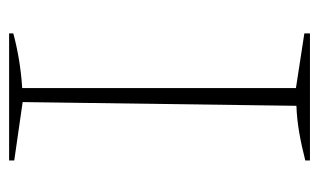

<svg xmlns="http://www.w3.org/2000/svg" viewBox="-156 -528 684 411"><g transform="rotate(-90 185.5 -322.0)"><path d="M48 0V-10Q79 -18 108 -23Q137 -28 165 -29L173 -615L48 -633V-644H320V-635Q294 -628 264.5 -623Q235 -618 203 -616V-30L320 -12V0Z"/></g></svg>

Font: Piazzolla Thin
Style: Regular
Weight: 100
Designer: Juan Pablo del Peral
Foundry: Huerta Tipografica
Version: Version 1.330